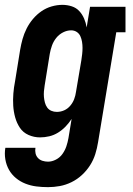

<svg xmlns="http://www.w3.org/2000/svg" viewBox="-27 -558 547 791"><path d="M171 213Q146 213 122.5 210Q99 207 77.5 198.5Q56 190 38.5 175.5Q21 161 10 141.5Q-1 122 -5 98.5Q-9 75 -5 51H119Q117 63 119.5 74Q122 85 129.5 93Q137 101 148 104.5Q159 108 171 108Q187 108 203.5 99.5Q220 91 230.5 76Q241 61 246.5 44.5Q252 28 255 11L268 -68Q257 -51 243 -36.5Q229 -22 212 -11.5Q195 -1 176 3.5Q157 8 138 8Q113 8 90.5 -2Q68 -12 55 -31.5Q42 -51 35.5 -74.5Q29 -98 27.5 -122.5Q26 -147 28 -172.5Q30 -198 35 -223L56 -353Q60 -376 66 -397.5Q72 -419 82.5 -440Q93 -461 108.5 -479.5Q124 -498 143.5 -511.5Q163 -525 185.5 -531.5Q208 -538 230 -538Q250 -538 268.5 -532Q287 -526 299.5 -512.5Q312 -499 319.5 -481.5Q327 -464 330 -445L344 -530H490V-425H452L377 28Q373 53 365.5 77Q358 101 344 123Q330 145 310.5 163Q291 181 267.5 192.5Q244 204 219.5 208.5Q195 213 171 213ZM207 -97Q223 -97 237.5 -103.5Q252 -110 262.5 -122.5Q273 -135 278.5 -149.5Q284 -164 286 -179L308 -309Q310 -322 311.5 -335Q313 -348 313 -360.5Q313 -373 311 -385.5Q309 -398 304 -409Q299 -420 289 -426.5Q279 -433 266 -433Q249 -433 232.5 -424.5Q216 -416 204.5 -401.5Q193 -387 187 -370Q181 -353 178 -336L157 -206Q155 -194 154 -182Q153 -170 154 -158.5Q155 -147 158 -135.5Q161 -124 167.5 -115Q174 -106 184.5 -101.5Q195 -97 207 -97Z"/></svg>

Font: Iosevka Curly Slab XBdObl
Style: Regular
Weight: 800
Italic angle: -9°
Monospace: yes
Designer: Belleve Invis
Foundry: Belleve Invis
Version: Version 11.1.0; ttfautohint (v1.8.3)